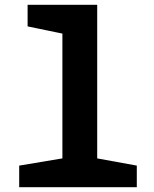

<svg xmlns="http://www.w3.org/2000/svg" viewBox="-20 -780 640 800"><path d="M550 0V-90L385 -120V-760H95V-670L240 -640V-120L60 -90V0Z"/></svg>

Font: Noto Sans Mono UI
Style: Bold
Weight: 700
Designer: Monotype Design team
Foundry: Monotype Imaging Inc.
Version: 1.000